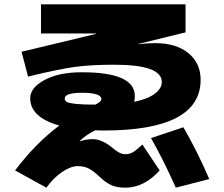

<svg xmlns="http://www.w3.org/2000/svg" viewBox="-20 -800 1040 890"><path d="M349 -146 350 -145Q381 -155 410 -155Q453 -155 502 -114Q536 -85 560 -85Q579 -85 594.5 -93.5Q610 -102 640 -130L720 -10Q648 70 560 70Q523 70 496.5 58.5Q470 47 438 16Q410 -10 389 -20Q368 -30 340 -30Q309 -30 269 -3.5Q229 23 195 70L50 -10Q146 -137 255 -218Q120 -256 120 -345Q120 -393 186 -429Q252 -465 360 -465Q605 -465 605 -355Q605 -342 602 -328Q665 -341 697.5 -365.5Q730 -390 730 -420Q730 -500 510 -500Q400 -500 324.5 -489.5Q249 -479 110 -445L80 -560L425 -643V-645H170V-780H840V-650L620 -596V-595Q659 -600 700 -600Q797 -600 853.5 -553.5Q910 -507 910 -430Q910 -195 460 -195Q453 -195 440 -195.5Q427 -196 421 -196Q376 -173 349 -146ZM680 -160 830 -210Q891 -106 950 30L795 70Q739 -56 680 -160ZM422 -315Q450 -329 450 -340Q450 -370 360 -370Q280 -370 280 -343Q280 -333 289.5 -327.5Q299 -322 330.5 -318.5Q362 -315 422 -315Z"/></svg>

Font: M PLUS 1p Black
Style: Regular
Weight: 900
Version: Version 1.061